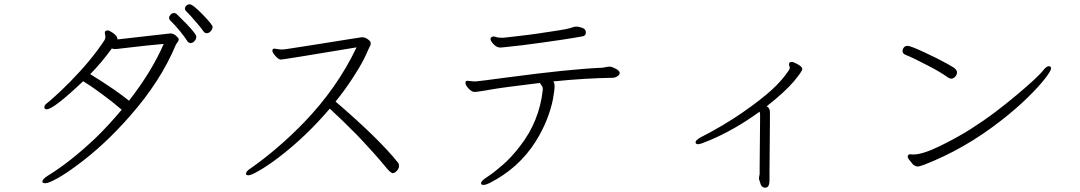

<svg xmlns="http://www.w3.org/2000/svg" viewBox="-20 -822 5040 896"><path d="M906 -706Q922 -687 928.5 -677Q935 -667 945 -667Q955 -667 963.5 -676.5Q972 -686 972 -696.5Q972 -707 926 -754Q907 -774 890 -788Q873 -802 864.5 -802Q856 -802 849.5 -795.5Q843 -789 843 -781.5Q843 -774 852.5 -766Q862 -758 906 -706ZM869 -621Q879 -621 887.5 -630Q896 -639 896 -651Q896 -663 851 -710Q833 -728 819 -742Q805 -756 802 -758.5Q799 -761 791 -761Q783 -761 776 -753.5Q769 -746 769 -739Q769 -732 774 -727Q797 -705 820.5 -676Q844 -647 851.5 -634Q859 -621 869 -621ZM528 -638V-640Q528 -654 506 -669Q490 -680 483 -680Q476 -680 472.5 -677.5Q469 -675 469 -669L472 -651Q472 -642 468 -635Q407 -542 307 -440Q266 -399 237 -373Q208 -347 197.5 -339Q187 -331 187 -321.5Q187 -312 198 -312Q230 -312 368 -443Q397 -426 450.5 -387Q504 -348 548 -310Q487 -237 424 -176Q305 -64 203 -2Q178 14 178 25V28Q180 33 193 33Q206 33 245.5 11.5Q285 -10 340 -51Q467 -144 586 -280Q730 -443 801 -614Q803 -618 806 -621.5Q809 -625 811.5 -629.5Q814 -634 814 -639Q814 -644 801.5 -655Q789 -666 775 -666ZM502 -596Q508 -593 517 -593L530 -594Q542 -595 603 -602.5Q664 -610 744 -617Q688 -488 582 -352Q521 -402 401 -476Q451 -526 502 -596Z M1667 -648Q1645 -645 1605.5 -638.5Q1566 -632 1518.5 -624.5Q1471 -617 1426.5 -610Q1382 -603 1349.5 -598Q1317 -593 1309.5 -592Q1302 -591 1296 -591Q1290 -591 1284 -591.5Q1278 -592 1272 -593.5Q1266 -595 1261 -595H1259Q1251 -594 1251 -585.5Q1251 -577 1265.5 -560.5Q1280 -544 1291 -544Q1302 -544 1644 -601Q1554 -412 1400 -252Q1279 -127 1149 -36Q1128 -23 1128 -11Q1128 -4 1140 -4Q1152 -4 1191 -26.5Q1230 -49 1284 -90Q1409 -186 1519 -315Q1576 -263 1648 -190Q1685 -151 1721 -111Q1757 -71 1780 -42.5Q1803 -14 1812.5 -14Q1822 -14 1832 -25Q1842 -36 1842 -46.5Q1842 -57 1839 -61Q1750 -173 1546 -348Q1593 -406 1632.5 -468Q1672 -530 1687 -564.5Q1702 -599 1704 -602Q1706 -605 1708 -609Q1710 -613 1710 -621Q1710 -629 1697 -638.5Q1684 -648 1671 -648Z M2282 -652Q2269 -649 2269 -640Q2269 -631 2283.5 -615.5Q2298 -600 2315 -600L2337 -602Q2410 -609 2508 -623Q2558 -630 2602 -636.5Q2646 -643 2665 -646.5Q2684 -650 2699 -652.5Q2714 -655 2714 -670.5Q2714 -686 2697.5 -692Q2681 -698 2669 -698L2661 -697L2647 -693Q2637 -687 2533 -672Q2490 -665 2446.5 -659.5Q2403 -654 2371 -650.5Q2339 -647 2330 -646H2321Q2303 -646 2295.5 -649Q2288 -652 2282 -652ZM2161 -445Q2152 -445 2152 -435Q2152 -425 2166.5 -409Q2181 -393 2194.5 -393Q2208 -393 2266.5 -403.5Q2325 -414 2500 -435Q2502 -429 2507.5 -423Q2513 -417 2513 -406V-403Q2497 -255 2406 -139Q2367 -88 2325 -51.5Q2283 -15 2254 3.5Q2225 22 2225 33Q2225 41 2236 41Q2247 41 2265 32Q2401 -37 2480 -162Q2514 -217 2533.5 -268Q2553 -319 2560.5 -360Q2568 -401 2568 -418.5Q2568 -436 2562 -442Q2708 -457 2840 -459Q2853 -460 2862.5 -467Q2872 -474 2872 -483Q2869 -494 2852 -502Q2837 -510 2827 -511H2824Q2817 -511 2808.5 -509Q2800 -507 2792 -506Q2642 -500 2350 -461Q2207 -442 2200 -442H2191Z M3556 53Q3571 50 3571 19V-20L3573 -259V-298Q3573 -318 3558 -326Q3644 -394 3684 -441.5Q3724 -489 3724 -500.5Q3724 -512 3693 -527Q3681 -533 3676.5 -533Q3672 -533 3667 -531.5Q3662 -530 3662 -520L3666 -506Q3666 -503 3662 -495Q3632 -449 3582.5 -403.5Q3533 -358 3446 -297.5Q3359 -237 3246 -179Q3226 -167 3226 -158Q3226 -149 3239 -149Q3248 -149 3291 -167Q3408 -216 3525 -301Q3527 -293 3527 -290V-258L3525 -43V-9Q3522 3 3522 11V14Q3523 16 3526 26Q3532 54 3551 54Z M4310 -516Q4340 -501 4365.5 -485.5Q4391 -470 4401 -462.5Q4411 -455 4420 -455Q4429 -455 4437.5 -464Q4446 -473 4446 -484.5Q4446 -496 4430 -507Q4414 -518 4352 -550Q4323 -564 4294.5 -577.5Q4266 -591 4244.5 -599.5Q4223 -608 4214 -608Q4205 -608 4198.5 -601Q4192 -594 4192 -583Q4192 -572 4206 -566Q4240 -553 4310 -516ZM4227 -102Q4216 -102 4216 -89Q4216 -83 4241 -54Q4253 -45 4262 -45Q4271 -45 4292 -53Q4479 -125 4650 -258Q4723 -315 4775.5 -366.5Q4828 -418 4856.5 -455Q4885 -492 4885 -502.5Q4885 -513 4874.5 -513Q4864 -513 4851 -497Q4824 -462 4726 -380Q4680 -341 4625 -299.5Q4570 -258 4509.5 -219.5Q4449 -181 4367.5 -141Q4286 -101 4242 -101Z"/></svg>

Font: LXGW WenKai Mono TC Light
Style: Regular
Weight: 300
Designer: LXGW / Fontworks Inc.
Foundry: LXGW / Fontworks Inc.
Version: Version 1.330